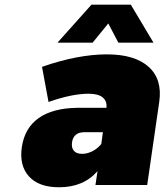

<svg xmlns="http://www.w3.org/2000/svg" viewBox="-20 -789 702 819"><path d="M73.2 -162.1Q85.4 -243.2 145 -285.4Q204.6 -327.6 309.1 -329.1H434.1Q437 -357.9 418 -373.5Q398.9 -389.2 357.9 -389.2Q286.6 -389.2 187 -354L159.2 -503.9Q312 -557.1 436 -557.1Q555.2 -557.1 614.3 -503.7Q673.3 -450.2 659.2 -354L607.9 0H387.2L396 -59.1Q336.4 9.8 231.9 9.8Q145.5 9.8 103.5 -36.6Q61.5 -83 73.2 -162.1ZM225.1 -606.9 370.1 -769H538.1L634.8 -606.9H484.9L441.9 -689L375 -606.9ZM287.1 -181.2Q284.2 -158.7 295.2 -145.8Q306.2 -132.8 330.1 -132.8Q352.1 -132.8 374 -143.8Q396 -154.8 412.1 -174.8L418.9 -225.1H340.8Q293 -225.1 287.1 -181.2Z"/></svg>

Font: Trueno Black
Style: Italic
Weight: 900
Designer: Julieta Ulanovsky
Foundry: Julieta Ulanovsky
Version: Version 3.001b | FøM Fix